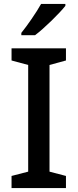

<svg xmlns="http://www.w3.org/2000/svg" viewBox="-20 -961 397 981"><path d="M314 -941H190C165 -896 119 -830 89 -793V-781H159C207 -817 285 -894 314 -931ZM317 0V-62L233 -84V-629L317 -652V-714H39V-652L124 -629V-84L39 -62V0Z"/></svg>

Font: Noto Sans Cherokee Medium
Style: Regular
Weight: 500
Designer: Monotype Design Team
Foundry: Monotype Imaging Inc.
Version: Version 2.001